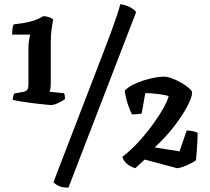

<svg xmlns="http://www.w3.org/2000/svg" viewBox="-20 -780 987 902"><path d="M220 -286.5Q215 -286.5 190.5 -289Q166 -291.5 135 -295.2Q104 -299 77 -303.5Q50 -308 40 -311Q40 -319 42.2 -327.8Q44.5 -336.5 46.5 -340.5L87 -348Q101.5 -350.5 107.5 -357.5Q113.5 -364.5 113.5 -384V-551Q113.5 -569 116 -587.5Q118.5 -606 122 -617.5H37Q37 -630.5 38.5 -643.8Q40 -657 44 -665.5Q85 -669.5 120.2 -678Q155.5 -686.5 182.5 -704Q195.5 -704 209.2 -699.8Q223 -695.5 229.5 -688.5Q226 -670.5 222.2 -642Q218.5 -613.5 218.5 -583.5V-384.5Q218.5 -370 216.5 -361.5Q214.5 -353 212.5 -349L281 -342Q283 -338 284.2 -330.8Q285.5 -323.5 285.5 -315.5Q277 -307.5 255.5 -297Q234 -286.5 220 -286.5ZM301.5 101.5Q275.5 101.5 259.2 95Q243 88.5 231 76L458 -513.5Q483.5 -579 501 -627Q518.5 -675 529.5 -708Q540.5 -741 545 -760.5Q571.5 -756.5 591.5 -745.8Q611.5 -735 619.5 -723ZM616 10Q597 5.5 578.5 -8.8Q560 -23 555 -43.5Q596.5 -75 634.5 -117.2Q672.5 -159.5 702.8 -202.2Q733 -245 751.5 -279.2Q770 -313.5 772 -329Q754 -334.5 722 -338.5Q690 -342.5 662.5 -342.5L645.5 -246.5Q635.5 -244.5 622.2 -243.5Q609 -242.5 600 -242.5Q591.5 -258 580.8 -290Q570 -322 566 -354Q579.5 -369 603 -381Q626.5 -393 653.5 -401.8Q680.5 -410.5 706.2 -415.2Q732 -420 749 -420Q766 -420 788.8 -411.5Q811.5 -403 833 -390.5Q854.5 -378 868.5 -365.5Q882.5 -353 882.5 -345Q882.5 -324 860.2 -281.2Q838 -238.5 798.5 -187Q759 -135.5 706.5 -87.5L823.5 -69L857 -167Q869 -167 885.2 -163.8Q901.5 -160.5 908.5 -156Q908.5 -138 907.2 -114Q906 -90 904.2 -66.8Q902.5 -43.5 900.5 -27Q892.5 -20.5 875.2 -11.8Q858 -3 840.2 3.5Q822.5 10 811 10L660 -30.5Z"/></svg>

Font: Texturina Medium
Style: Regular
Weight: 500
Designer: Guillermo Torres Carreño
Foundry: Omnibus-Type
Version: Version 1.003